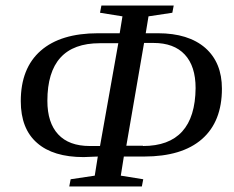

<svg xmlns="http://www.w3.org/2000/svg" viewBox="-20 -672 844 693"><path d="M496 -146V-145Q684 -145 686 -354Q686 -433 647 -475Q608 -517 534 -517H500L436 -146ZM341 -516H340Q151 -516 151 -308Q151 -229 190 -187Q229 -145 304 -145H341L407 -516ZM333 -107 282 -105Q172 -105 114 -156Q55 -207 55 -307Q55 -426 127 -489Q199 -552 334 -552H412L422 -613L341 -626L346 -652H607L602 -626L516 -613L506 -552H550Q660 -552 721 -499Q781 -446 781 -352Q781 -233 709 -170Q637 -107 500 -107H427L416 -38L497 -25L492 1H230L235 -25L322 -38Z"/></svg>

Font: Libra Serif Modern
Style: Italic
Weight: 400
Italic angle: -12°
Designer: Stefan Peev, Context Ltd
Foundry: Stefan Peev, Context Ltd
Version: Version 1.000